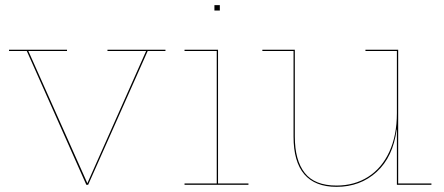

<svg xmlns="http://www.w3.org/2000/svg" viewBox="-20 -717 1724 745"><path d="M622 -524V-519H553L322 0H315L84 -519H15V-524H240V-519H90L319 -6L547 -519H397V-524Z M944 -5V0H696V-5H821V-519H696V-524H826V-5ZM833 -697V-676H812V-697Z M1654 -5V0H1520V-214H1519Q1505 -108 1441.5 -50Q1378 8 1286 8Q1119 8 1119 -187V-519H998V-524H1124V-187Q1124 -95 1162.5 -46Q1201 3 1286 3Q1355 3 1408 -30.5Q1461 -64 1490.5 -127.5Q1520 -191 1520 -278V-519H1398V-524H1525V-5Z"/></svg>

Font: Hepta Slab Hairline
Style: Regular
Weight: 400
Designer: Michael LaGattuta
Foundry: Michael LaGattuta
Version: Version 1.100; ttfautohint (v1.8) -l 8 -r 50 -G 200 -x 14 -D